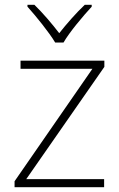

<svg xmlns="http://www.w3.org/2000/svg" viewBox="-20 -784 499 804"><path d="M211 -606H246C270 -648 327 -716 364 -756V-764H335C298 -729 258 -683 228 -645C199 -683 160 -729 124 -764H95V-756C131 -716 186 -648 211 -606ZM416 0V-34H90L417 -504V-530H66V-496H367L41 -25V0Z"/></svg>

Font: Noto Sans Ethiopic ExtraLight
Style: Regular
Weight: 200
Designer: Monotype Design Team
Foundry: Monotype Imaging Inc.
Version: Version 2.102